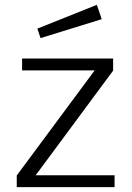

<svg xmlns="http://www.w3.org/2000/svg" viewBox="-20 -771 542 791"><path d="M379 -751 134 -653 147 -614 399 -692ZM49 0H452V-49H127L446 -480V-530H71V-481H370L49 -48Z"/></svg>

Font: 18Franklin Light
Style: Regular
Weight: 300
Designer: Pablo Impallari, Rodrigo Fuenzalida (Modified by Dan O. Williams)
Version: Version 0.025;PS 000.025;hotconv 1.0.88;makeotf.lib2.5.64775